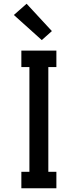

<svg xmlns="http://www.w3.org/2000/svg" viewBox="-20 -1005 415 1025"><path d="M94 0V-88H137V-647H94V-735H281V-647H238V-88H281V0ZM203 -791 54 -925 122 -985 257 -839Z"/></svg>

Font: Zed Sans Semibold
Style: Regular
Weight: 600
Designer: Belleve Invis
Foundry: Belleve Invis
Version: Version 1.0.0; ttfautohint (v1.8.4)